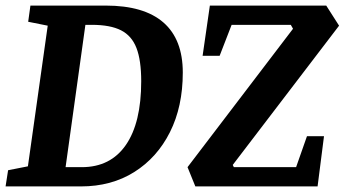

<svg xmlns="http://www.w3.org/2000/svg" viewBox="-33 -668 1235 688"><path d="M-4 -58 67 -72 138 -576 68 -590 76 -648H346Q483 -648 552.5 -587.5Q622 -527 622 -408Q622 -286 576 -194.5Q530 -103 448 -51.5Q366 0 257 0H-13ZM202 -69Q216 -69 231 -69Q246 -69 260 -69Q363 -69 418 -148.5Q473 -228 473 -377Q473 -452 456 -496Q439 -540 400.5 -559.5Q362 -579 296 -579Q290 -579 284.5 -579Q279 -579 273 -579ZM639 -69 1017 -565 1009 -579H797L754 -468H693L719 -648H1136L1182 -576L801 -77L805 -69H1028L1067 -180H1128L1105 0H667Z"/></svg>

Font: Faustina VF Beta
Style: Italic
Weight: 400
Italic angle: -8°
Designer: Alfonso Garcia
Foundry: Omnibus-Type
Version: Version 1.006